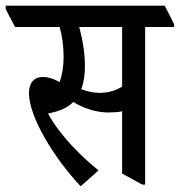

<svg xmlns="http://www.w3.org/2000/svg" viewBox="-61 -644 633 676"><path d="M223 12 286 -44C224 -94 152 -165 108 -244C117 -246 128 -249 136 -251C161 -258 181 -269 197 -285C234 -262 279 -248 320 -248C338 -248 355 -249 369 -252V-33L440 6H450V-549H552V-559L519 -624H-41V-612L-8 -549H149C158 -517 163 -480 163 -444C163 -411 158 -380 149 -355C128 -367 108 -373 91 -373C59 -373 41 -353 41 -316C41 -233 128 -89 223 12ZM238 -412C238 -456 230 -504 218 -549H369V-339C346 -325 320 -317 291 -317C269 -317 246 -322 225 -330C234 -353 238 -380 238 -412Z"/></svg>

Font: Noto Serif Devanagari ExtraCondensed Medium
Style: Regular
Weight: 500
Width: 2
Designer: Universal Thirst, Indian Type Foundry and the Monotype Design Team
Foundry: Monotype Imaging Inc.
Version: Version 2.004